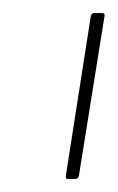

<svg xmlns="http://www.w3.org/2000/svg" viewBox="-20 -703 180 294"><path d="M83 -429Q80 -429 81 -435L119 -678Q120 -683 125 -683H137Q141 -683 140 -678L101 -435Q100 -429 96 -429Z"/></svg>

Font: Sofia Sans Extra Condensed Thin
Style: Italic
Weight: 250
Italic angle: -9°
Version: Version 4.100